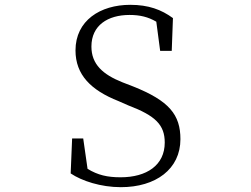

<svg xmlns="http://www.w3.org/2000/svg" viewBox="-20 -761 1040 796"><path d="M481 15C626 15 728 -60 728 -184C728 -285 682 -343 531 -403L487 -420C407 -452 359 -494 359 -568C359 -656 427 -699 517 -699C560 -699 594 -691 628 -671L644 -550H692L697 -686C649 -721 596 -741 520 -741C396 -741 293 -676 293 -552C293 -451 357 -387 471 -342L512 -324C625 -281 663 -243 663 -170C663 -76 588 -26 480 -26C425 -26 386 -35 343 -61L325 -187H279L273 -42C319 -11 398 15 481 15Z"/></svg>

Font: Kiri Minchoo Light
Style: Regular
Weight: 300
Designer: Ryoko NISHIZUKA 西塚涼子 (kana & ideographs); Frank Grießhammer (Latin, Greek & Cyrillic);
akenotsuki.com/eyeben/fonts/ (U+
Foundry: Adobe
akenotsuki.com/eyeben/fonts/
Version: Version 4.002;hotconv 1.0.119;makeotfexe 2.5.65604